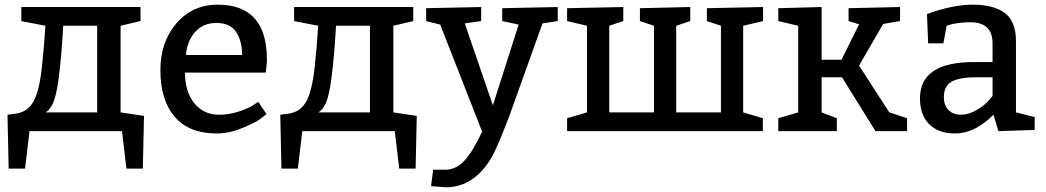

<svg xmlns="http://www.w3.org/2000/svg" viewBox="-20 -560 4469 820"><path d="M595 -65 590 160H520L501 0H106L87 160H17L12 -70L50 -75Q99 -83 123 -126.5Q147 -170 158 -265Q168 -354 174 -450L71 -470V-530H580V-470L495 -450V-80ZM395 -80V-450H250Q245 -355 235 -263Q226 -178 213 -137Q200 -96 175 -80Z M1115 -250H770Q770 -168 810 -119Q850 -70 915 -70Q959 -70 1001 -84Q1043 -98 1063 -112L1083 -125L1118 -73Q1108 -64 1089 -50Q1070 -36 1014 -13Q958 10 905 10Q787 10 726 -61.5Q665 -133 665 -260Q665 -381 733.5 -460.5Q802 -540 910 -540Q1120 -540 1120 -305Q1120 -294 1118.5 -281Q1117 -268 1116 -259ZM774 -325H1014Q1014 -386 988 -424Q962 -462 905 -462Q847 -462 813 -423Q779 -384 774 -325Z M1760 -65 1755 160H1685L1666 0H1271L1252 160H1182L1177 -70L1215 -75Q1264 -83 1288 -126.5Q1312 -170 1323 -265Q1333 -354 1339 -450L1236 -470V-530H1745V-470L1660 -450V-80ZM1560 -80V-450H1415Q1410 -355 1400 -263Q1391 -178 1378 -137Q1365 -96 1340 -80Z M1965 -460 2085 -110 2195 -455 2125 -470V-525L2362 -530V-470L2297 -460L2155 -64Q2105 67 2081 110Q2006 239 1885 240L1821 235L1830 165H1880Q1929 165 1965.5 124Q2002 83 2039 2L1860 -455L1800 -470V-525L2035 -530V-470Z M3154 -80 3238 -55V0H2402V-55L2487 -80V-450L2402 -470V-525L2642 -530V-470L2582 -450V-80H2773V-450L2713 -470V-525L2928 -530V-470L2868 -450V-80H3059V-450L2999 -470V-525L3239 -530V-470L3154 -450Z M3574 -305 3649 -456 3604 -470V-525L3824 -530V-470L3753 -458H3752L3649 -280L3778 -80H3779L3854 -55V0H3719L3576 -230H3489V-80L3554 -55V0H3304V-55L3389 -80V-450L3304 -470V-525L3489 -530V-305Z M3944 -375 3939 -500Q4049 -540 4134 -540Q4225 -540 4272 -504Q4319 -468 4319 -385V-80L4399 -60V-5L4244 0L4223 -70Q4143 10 4059 10Q3988 10 3948.5 -29.5Q3909 -69 3909 -140Q3909 -295 4139 -295H4219V-375Q4219 -465 4124 -465Q4097 -465 4072 -461.5Q4047 -458 4035 -454L4023 -450L4009 -375ZM4219 -230H4149Q4074 -230 4042.5 -210Q4011 -190 4011 -145Q4011 -111 4030.5 -90.5Q4050 -70 4084 -70Q4117 -70 4151 -90Q4185 -110 4202 -130L4219 -150Z"/></svg>

Font: Bitter
Style: Regular
Weight: 400
Designer: Sol Matas
Foundry: Sol Matas
Version: Version 1.300;PS 001.300;hotconv 1.0.70;makeotf.lib2.5.58329